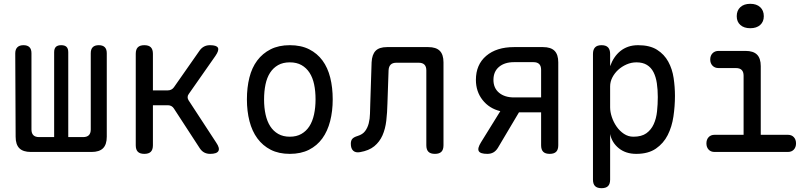

<svg xmlns="http://www.w3.org/2000/svg" viewBox="-20 -797 4240 1007"><path d="M142 0Q101 0 81.5 -19.5Q62 -39 62 -80L60 -517Q60 -538 71 -549Q82 -560 103 -560Q124 -560 134.5 -549.5Q145 -539 145 -518V-118Q145 -98 155 -88Q165 -78 185 -78H264V-523Q264 -542 273 -551Q282 -560 301 -560Q320 -560 329 -551Q338 -542 338 -523V-78H416Q436 -78 446 -88Q456 -98 456 -118V-518Q456 -539 466.5 -549.5Q477 -560 498 -560Q519 -560 529.5 -549.5Q540 -539 540 -518V-80Q540 -39 520.5 -19.5Q501 0 460 0Z M737 10Q714 10 703 -1Q692 -12 692 -35V-515Q692 -538 703 -549Q714 -560 737 -560Q760 -560 771 -549Q782 -538 782 -515V-323H860Q870 -323 878 -327Q886 -331 892 -339L1027 -532Q1037 -546 1050.5 -553Q1064 -560 1081 -560Q1116 -560 1123 -546.5Q1130 -533 1110 -504L970 -304Q964 -296 964 -287.5Q964 -279 969 -271L1114 -49Q1134 -20 1125.5 -5Q1117 10 1082 10Q1065 10 1051.5 3Q1038 -4 1028 -19L892 -228Q887 -236 879 -240.5Q871 -245 861 -245H782V-35Q782 -12 771 -1Q760 10 737 10Z M1500 10Q1442 10 1400 -11.5Q1358 -33 1330 -71Q1302 -109 1288.5 -161.5Q1275 -214 1275 -276Q1275 -338 1288 -390Q1301 -442 1329 -479.5Q1357 -517 1399.5 -538.5Q1442 -560 1500 -560Q1559 -560 1601.5 -538.5Q1644 -517 1671.5 -479.5Q1699 -442 1712 -390Q1725 -338 1725 -276Q1725 -214 1711.5 -161.5Q1698 -109 1670.5 -71Q1643 -33 1600.5 -11.5Q1558 10 1500 10ZM1500 -80Q1535 -80 1560.5 -94.5Q1586 -109 1602.5 -134.5Q1619 -160 1627 -196.5Q1635 -233 1635 -276Q1635 -319 1627.5 -354.5Q1620 -390 1603.5 -415.5Q1587 -441 1561.5 -455.5Q1536 -470 1500 -470Q1464 -470 1438.5 -455.5Q1413 -441 1396.5 -415.5Q1380 -390 1372.5 -354Q1365 -318 1365 -275Q1365 -232 1373 -196Q1381 -160 1397.5 -134.5Q1414 -109 1439.5 -94.5Q1465 -80 1500 -80Z M1929 -470Q1931 -511 1950 -530.5Q1969 -550 2010 -550H2226Q2267 -550 2286.5 -530.5Q2306 -511 2306 -470V-35Q2306 -12 2295 -1Q2284 10 2261 10Q2238 10 2227 -1Q2216 -12 2216 -35V-428Q2216 -448 2206 -458Q2196 -468 2176 -468H2059Q2039 -468 2029 -458Q2019 -448 2018 -428L2012 -254Q2011 -207 2006 -164Q2001 -121 1986 -87Q1971 -53 1943 -30Q1915 -7 1868 1Q1845 5 1832.5 -6.5Q1820 -18 1820 -43Q1820 -60 1828 -69Q1836 -78 1856 -84Q1882 -92 1895 -109.5Q1908 -127 1914 -150.5Q1920 -174 1920.5 -201Q1921 -228 1922 -254Z M2536 10Q2499 10 2491 -4.5Q2483 -19 2503 -51L2604 -214Q2546 -228 2511 -272.5Q2476 -317 2476 -378Q2476 -458 2530 -504Q2584 -550 2676 -550H2828Q2869 -550 2888.5 -530.5Q2908 -511 2908 -470V-35Q2908 -12 2897 -1Q2886 10 2863 10Q2840 10 2829 -1Q2818 -12 2818 -35V-208H2702L2591 -21Q2581 -5 2567.5 2.5Q2554 10 2536 10ZM2818 -431Q2818 -451 2808 -461Q2798 -471 2778 -471H2676Q2627 -471 2597.5 -446.5Q2568 -422 2568 -378Q2568 -335 2597.5 -310.5Q2627 -286 2676 -286H2818Z M3135 -560Q3158 -560 3169 -548.5Q3180 -537 3180 -514V-450Q3189 -475 3202.5 -495Q3216 -515 3234 -529.5Q3252 -544 3275 -552Q3298 -560 3327 -560Q3388 -560 3426 -536Q3464 -512 3485 -473.5Q3506 -435 3513 -388Q3520 -341 3520 -294Q3520 -240 3512 -186Q3504 -132 3482 -88.5Q3460 -45 3420 -17.5Q3380 10 3317 10Q3262 10 3225.5 -19.5Q3189 -49 3180 -94V145Q3180 168 3169 179Q3158 190 3135 190Q3112 190 3101 179Q3090 168 3090 145V-514Q3090 -537 3101 -548.5Q3112 -560 3135 -560ZM3318 -470Q3291 -470 3266 -459Q3241 -448 3222 -430.5Q3203 -413 3191.5 -390.5Q3180 -368 3180 -344V-234Q3180 -210 3189 -183Q3198 -156 3214 -133Q3230 -110 3252.5 -95Q3275 -80 3302 -80Q3345 -80 3370 -98Q3395 -116 3408.5 -145.5Q3422 -175 3426 -212.5Q3430 -250 3430 -288Q3430 -327 3425 -360.5Q3420 -394 3407.5 -418.5Q3395 -443 3373 -456.5Q3351 -470 3318 -470Z M4112 -90Q4132 -90 4143.5 -77.5Q4155 -65 4155 -45Q4155 -25 4143.5 -12.5Q4132 0 4112 0H3728Q3708 0 3696.5 -12.5Q3685 -25 3685 -45Q3685 -65 3696.5 -77.5Q3708 -90 3728 -90H3880V-400Q3880 -420 3870 -430Q3860 -440 3840 -440H3749Q3729 -440 3717 -452.5Q3705 -465 3705 -485Q3705 -505 3717 -517.5Q3729 -530 3749 -530H3890Q3931 -530 3950.5 -510.5Q3970 -491 3970 -450V-90ZM3915 -649Q3882 -649 3863 -666Q3844 -683 3844 -712Q3844 -742 3863 -759.5Q3882 -777 3915 -777Q3948 -777 3967 -759.5Q3986 -742 3986 -712Q3986 -683 3967 -666Q3948 -649 3915 -649Z"/></svg>

Font: Maple Mono Normal
Style: Regular
Weight: 400
Monospace: yes
Designer: subframe7536
Version: Version 7.000